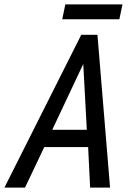

<svg xmlns="http://www.w3.org/2000/svg" viewBox="-65 -847 592 867"><path d="M-45 0 302 -690H375L432 0H342L333 -183H135L48 0ZM171 -261H327L311 -558ZM216 -760 230 -827H488L474 -760Z"/></svg>

Font: Radio Canada Condensed
Style: Italic
Weight: 400
Width: 3
Italic angle: -12°
Designer: Charles Daoud, Etienne Aubert Bonn, Alexandre Saumier Demers, Jacques Le Bailly
Foundry: Radio-Canada
Version: Version 2.104; ttfautohint (v1.8.4.7-5d5b);gftools[0.9.28.de